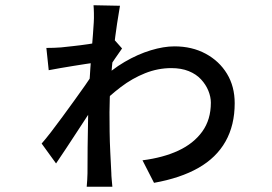

<svg xmlns="http://www.w3.org/2000/svg" viewBox="-20 -670 1040 733"><path d="M524 -58Q603 -68 661 -95Q719 -122 752 -167.5Q785 -213 785 -278Q785 -300 775.5 -323.5Q766 -347 747.5 -367Q729 -387 700.5 -398.5Q672 -410 634 -410Q583 -410 534 -390.5Q485 -371 441 -337.5Q397 -304 358 -264L359 -359Q405 -404 455.5 -433.5Q506 -463 555.5 -478Q605 -493 646 -493Q713 -493 765 -465Q817 -437 846.5 -388.5Q876 -340 876 -276Q876 -192 841 -130Q806 -68 737.5 -29Q669 10 568 28ZM338 -585Q339 -599 338.5 -620.5Q338 -642 337 -650L438 -648Q434 -626 427 -580Q420 -534 413.5 -475.5Q407 -417 402.5 -356Q398 -295 398 -241Q398 -207 398.5 -168Q399 -129 401 -89Q403 -49 405 -10Q405 0 406.5 15.5Q408 31 409 43H311Q312 32 313 16.5Q314 1 314 -8Q314 -48 314.5 -107.5Q315 -167 316.5 -231Q318 -295 321 -348Q323 -376 325 -410Q327 -444 330 -478Q333 -512 335 -540.5Q337 -569 338 -585ZM343 -431Q330 -429 308.5 -426Q287 -423 261 -418.5Q235 -414 210 -410Q185 -406 166 -402L157 -487Q173 -487 185.5 -487.5Q198 -488 213 -489Q231 -491 259 -494Q287 -497 317.5 -501.5Q348 -506 374 -511.5Q400 -517 414 -521L446 -485Q436 -471 418.5 -445.5Q401 -420 390 -402L353 -286Q339 -266 319 -235.5Q299 -205 276.5 -170.5Q254 -136 232.5 -103.5Q211 -71 194 -46L139 -122Q154 -139 174.5 -165.5Q195 -192 218 -223.5Q241 -255 263.5 -286Q286 -317 304.5 -343.5Q323 -370 334 -388L335 -414Z"/></svg>

Font: Noto Sans SC Medium
Style: Regular
Weight: 500
Designer: Ryoko NISHIZUKA  (kana, bopomofo & ideographs); Paul D. Hunt (Latin, Greek & Cyrillic); Sandoll Communications , Soo-you
Foundry: Adobe
Version: Version 2.004-H2;hotconv 1.0.118;makeotfexe 2.5.65603